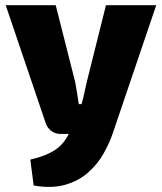

<svg xmlns="http://www.w3.org/2000/svg" viewBox="-20 -517 625 741"><path d="M583 -497 416 -5Q403 34 380 75Q357 116 320.5 148.5Q284 181 232 196Q180 211 110 199L97 99Q158 85 193.5 61Q229 37 248 -6L282 -81Q293 -105 301.5 -140.5Q310 -176 315 -201L389 -497ZM195 -497 270 -201Q274 -180 277.5 -158Q281 -136 284 -115H312L256 0H214Q193 0 177.5 -12Q162 -24 156 -43L2 -497Z"/></svg>

Font: Exo 2 ExtraBold
Style: Regular
Weight: 800
Designer: Natanael Gama
Foundry: Natanael Gama
Version: Version 2.010